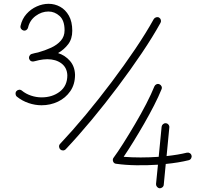

<svg xmlns="http://www.w3.org/2000/svg" viewBox="-20 -802 1098 1022"><path d="M379.4 -404.3Q379.4 -353 354.2 -316.7Q329.1 -280.3 288.6 -261Q248 -241.7 201.2 -241.7Q166.5 -241.7 132.1 -253.4Q97.7 -265.1 69.8 -287.6Q63.5 -293 62.7 -301.8Q62 -310.5 67.4 -316.9Q72.8 -323.2 81.3 -324.2Q89.8 -325.2 96.2 -319.8Q117.7 -302.2 145.3 -293Q172.9 -283.7 201.2 -283.7Q258.8 -283.7 298.6 -314.5Q338.4 -345.2 338.4 -401.4Q336.9 -441.9 307.1 -464.4Q277.3 -486.8 231.4 -486.8Q220.7 -486.8 209.7 -485.4Q198.7 -483.9 188 -481.9Q180.7 -480 173.6 -478.3Q166.5 -476.6 159.7 -475.1Q157.2 -474.6 154.3 -474.6Q141.1 -475.1 136.2 -486.8Q135.3 -488.3 134.8 -490.2Q134.3 -493.2 134.3 -495.6Q134.8 -503.9 140.1 -509.3Q140.1 -509.3 140.1 -509.3Q140.1 -509.3 140.6 -509.8Q144.5 -514.2 149.9 -515.1Q157.2 -517.1 165.5 -519.3Q173.8 -521.5 182.6 -522.9Q219.7 -533.2 252 -548.1Q284.2 -563 304 -585.7Q323.7 -608.4 323.7 -640.6Q323.7 -692.9 297.4 -716.8Q271 -740.7 237.8 -740.7Q201.7 -740.7 169.9 -717.3Q138.2 -693.8 129.4 -655.3Q127.4 -647 120.4 -642.3Q113.3 -637.7 105 -639.6Q96.7 -641.6 92 -648.9Q87.4 -656.2 89.4 -664.6Q97.7 -701.7 121.1 -727.8Q144.5 -753.9 175.8 -767.8Q207 -781.7 238.8 -781.7Q271.5 -781.7 300 -766.1Q328.6 -750.5 346.7 -718.5Q364.7 -686.5 364.7 -638.2Q364.7 -595.2 343 -566.7Q321.3 -538.1 289.1 -519.5Q326.7 -507.3 352.3 -478Q377.9 -448.7 379.4 -404.3ZM300.8 -6.8Q294.9 -12.7 294.4 -21.2Q293.9 -29.8 299.8 -36.1Q365.2 -105.5 435.8 -190.2Q506.3 -274.9 574.2 -365.2Q642.1 -455.6 700.2 -541.7Q758.3 -627.9 798.3 -700.2Q802.7 -707.5 811.3 -710Q819.8 -712.4 826.7 -708.5Q834 -704.1 836.2 -696Q838.4 -688 834.5 -680.7Q793.5 -606.4 734.6 -519Q675.8 -431.6 607.4 -340.6Q539.1 -249.5 467.8 -163.8Q396.5 -78.1 330.1 -7.8Q324.2 -1.5 315.7 -1.2Q307.1 -1 300.8 -6.8ZM862.8 -146Q871.1 -145.5 876.7 -138.7Q882.3 -131.8 881.3 -123.5L866.7 28.8Q928.7 22 974.6 10.7Q982.9 8.8 990.2 13.2Q997.6 17.6 999.5 25.9Q1001.5 33.7 997.1 41.3Q992.7 48.8 984.4 50.8Q931.2 64 862.3 70.8L851.6 181.6Q851.1 189.5 844.2 195.1Q837.4 200.7 829.1 200.2Q821.3 199.2 815.7 192.4Q810.1 185.5 810.5 177.7L820.8 74.7Q762.7 78.6 704.8 77.6Q647 76.7 598.6 69.8Q595.2 69.8 590.3 67.4Q583 63 581.1 54Q579.1 44.9 584.5 37.6Q606 8.8 636 -38.6Q666 -85.9 698.2 -140.6Q730.5 -195.3 758.1 -248.5Q785.6 -301.8 801.8 -342.3Q805.2 -350.1 813 -353.5Q820.8 -356.9 828.6 -353.5Q836.4 -350.1 839.8 -342.5Q843.3 -335 839.8 -326.7Q824.2 -288.1 799.6 -240Q774.9 -191.9 746.1 -141.8Q717.3 -91.8 689.2 -46.4Q661.1 -1 638.2 32.7Q680.7 36.1 728.8 36.1Q776.9 36.1 824.7 32.7L840.3 -127.4Q841.3 -135.7 848.1 -141.4Q855 -147 862.8 -146Z"/></svg>

Font: Mikhak-DS2-FD Light
Style: Regular
Weight: 300
Designer: Amin Abedi
Version: Version 3.2